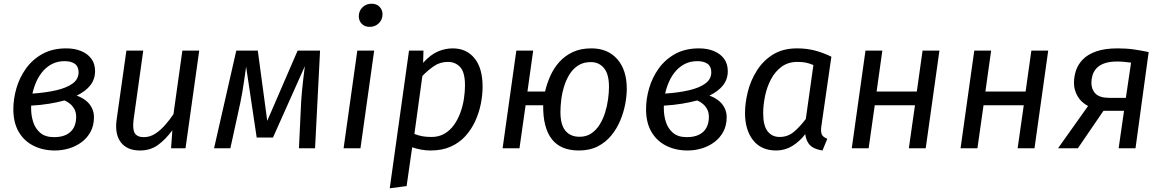

<svg xmlns="http://www.w3.org/2000/svg" viewBox="-20 -800 6278 1036"><path d="M338 -539Q383 -539 418 -524.5Q453 -510 473 -483Q493 -456 493 -416Q493 -373 468 -340.5Q443 -308 394 -284Q422 -274 443 -257.5Q464 -241 475.5 -218Q487 -195 487 -168Q487 -123 469 -89.5Q451 -56 421 -33.5Q391 -11 353.5 0.5Q316 12 276 12Q212 12 161 -13.5Q110 -39 81 -88.5Q52 -138 52 -211Q52 -266 68.5 -323.5Q85 -381 120 -430Q155 -479 209 -509Q263 -539 338 -539ZM328 -258Q291 -248 246 -240.5Q201 -233 148 -230Q148 -225 148 -221.5Q148 -218 148 -213Q148 -177 159 -142Q170 -107 197 -83.5Q224 -60 272 -60Q311 -60 337.5 -73Q364 -86 377.5 -110.5Q391 -135 391 -169Q391 -193 382 -210Q373 -227 359 -239Q345 -251 328 -258ZM329 -470Q293 -470 264.5 -456.5Q236 -443 214 -418.5Q192 -394 177.5 -362.5Q163 -331 155 -295Q228 -300 284 -313Q340 -326 372 -349.5Q404 -373 404 -410Q404 -441 384 -455.5Q364 -470 329 -470Z M736 12Q666 12 632.5 -31.5Q599 -75 609 -152L662 -527H753L701 -156Q694 -102 707.5 -81Q721 -60 756 -60Q789 -60 817.5 -78.5Q846 -97 871 -125.5Q896 -154 916 -184L964 -527H1055L981 0H903L910 -97Q873 -47 832 -17.5Q791 12 736 12Z M1586 -527H1707L1680 0H1593L1605 -252Q1607 -281 1609.5 -309.5Q1612 -338 1616 -370.5Q1620 -403 1625 -443L1453 -58H1365L1308 -440Q1303 -404 1298 -370Q1293 -336 1288 -305.5Q1283 -275 1277 -247L1223 0H1135L1255 -527H1371L1422 -148Z M1908 -527H1999L1925 0H1834ZM1975 -655Q1948 -655 1932 -671.5Q1916 -688 1916 -712Q1916 -741 1936 -760.5Q1956 -780 1985 -780Q2012 -780 2028 -763.5Q2044 -747 2044 -723Q2044 -694 2024 -674.5Q2004 -655 1975 -655Z M2174 204 2083 216 2187 -527H2265L2263 -461Q2304 -506 2343.5 -522.5Q2383 -539 2423 -539Q2497 -539 2540.5 -485.5Q2584 -432 2584 -332Q2584 -288 2574.5 -240Q2565 -192 2544.5 -147Q2524 -102 2491.5 -66Q2459 -30 2412.5 -9Q2366 12 2304 12Q2277 12 2253 7.5Q2229 3 2204 -5ZM2309 -61Q2348 -61 2378 -78.5Q2408 -96 2429 -125Q2450 -154 2463.5 -190.5Q2477 -227 2483 -265.5Q2489 -304 2489 -339Q2489 -410 2463 -438Q2437 -466 2397 -466Q2354 -466 2321 -443Q2288 -420 2259 -390L2216 -77Q2241 -68 2261 -64.5Q2281 -61 2309 -61Z M3171 -539Q3260 -539 3311 -480.5Q3362 -422 3362 -321Q3362 -283 3353.5 -238Q3345 -193 3326.5 -149Q3308 -105 3278 -68.5Q3248 -32 3205 -10Q3162 12 3104 12Q3055 12 3018.5 -3Q2982 -18 2958 -48.5Q2934 -79 2922 -125Q2910 -171 2911 -232H2816L2783 0H2692L2766 -527H2857L2826 -306H2921Q2931 -349 2949.5 -390.5Q2968 -432 2998 -465.5Q3028 -499 3070.5 -519Q3113 -539 3171 -539ZM3168 -465Q3128 -465 3100 -447Q3072 -429 3053.5 -399.5Q3035 -370 3024 -334.5Q3013 -299 3008.5 -262.5Q3004 -226 3004 -196Q3004 -127 3031 -94.5Q3058 -62 3107 -62Q3144 -62 3170.5 -80Q3197 -98 3215.5 -127.5Q3234 -157 3245 -192.5Q3256 -228 3261 -264.5Q3266 -301 3266 -331Q3266 -400 3239 -432.5Q3212 -465 3168 -465Z M3752 -539Q3797 -539 3832 -524.5Q3867 -510 3887 -483Q3907 -456 3907 -416Q3907 -373 3882 -340.5Q3857 -308 3808 -284Q3836 -274 3857 -257.5Q3878 -241 3889.5 -218Q3901 -195 3901 -168Q3901 -123 3883 -89.5Q3865 -56 3835 -33.5Q3805 -11 3767.5 0.5Q3730 12 3690 12Q3626 12 3575 -13.5Q3524 -39 3495 -88.5Q3466 -138 3466 -211Q3466 -266 3482.5 -323.5Q3499 -381 3534 -430Q3569 -479 3623 -509Q3677 -539 3752 -539ZM3742 -258Q3705 -248 3660 -240.5Q3615 -233 3562 -230Q3562 -225 3562 -221.5Q3562 -218 3562 -213Q3562 -177 3573 -142Q3584 -107 3611 -83.5Q3638 -60 3686 -60Q3725 -60 3751.5 -73Q3778 -86 3791.5 -110.5Q3805 -135 3805 -169Q3805 -193 3796 -210Q3787 -227 3773 -239Q3759 -251 3742 -258ZM3743 -470Q3707 -470 3678.5 -456.5Q3650 -443 3628 -418.5Q3606 -394 3591.5 -362.5Q3577 -331 3569 -295Q3642 -300 3698 -313Q3754 -326 3786 -349.5Q3818 -373 3818 -410Q3818 -441 3798 -455.5Q3778 -470 3743 -470Z M4281 -539Q4332 -539 4376.5 -527.5Q4421 -516 4466 -494L4412 -120Q4408 -92 4413.5 -76.5Q4419 -61 4444 -51L4418 12Q4392 8 4372 -1.5Q4352 -11 4340.5 -29.5Q4329 -48 4325 -76Q4294 -36 4254.5 -12Q4215 12 4168 12Q4087 12 4043.5 -43.5Q4000 -99 4000 -190Q4000 -244 4015 -304.5Q4030 -365 4063.5 -418.5Q4097 -472 4150.5 -505.5Q4204 -539 4281 -539ZM4283 -466Q4233 -466 4197.5 -440Q4162 -414 4140 -372Q4118 -330 4108 -281.5Q4098 -233 4098 -189Q4098 -123 4121.5 -92Q4145 -61 4187 -61Q4231 -61 4264 -89Q4297 -117 4328 -158L4369 -449Q4348 -458 4328.5 -462Q4309 -466 4283 -466Z M4975 0H4884L4917 -232H4700L4667 0H4576L4650 -527H4741L4710 -306H4927L4958 -527H5049Z M5562 0H5471L5504 -232H5287L5254 0H5163L5237 -527H5328L5297 -306H5514L5545 -527H5636Z M6011 -539Q6059 -539 6100 -533Q6141 -527 6178 -519L6107 0H6016L6045 -202H5934L5796 0H5689L5851 -228Q5813 -248 5794 -281.5Q5775 -315 5775 -352Q5775 -387 5786 -420Q5797 -453 5823.5 -480Q5850 -507 5896 -523Q5942 -539 6011 -539ZM6008 -468Q5966 -468 5938.5 -458Q5911 -448 5896 -431Q5881 -414 5875 -394Q5869 -374 5869 -353Q5869 -317 5891.5 -294.5Q5914 -272 5966 -272H6055L6083 -462Q6060 -465 6043.5 -466.5Q6027 -468 6008 -468Z"/></svg>

Font: Fira Sans Variable
Style: Italic
Weight: 397
Italic angle: -8°
Designer: Carrois Corporate & Edenspiekermann AG
Foundry: Carrois Corporate GbR & Edenspiekermann AG
Version: Version 4.202